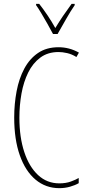

<svg xmlns="http://www.w3.org/2000/svg" viewBox="-20 -970 455 1000"><path d="M285 -699Q229 -699 190 -670Q151 -641 127 -592.5Q103 -544 92 -483Q81 -422 81 -357Q81 -255 106.5 -178Q132 -101 178.5 -58Q225 -15 289 -15Q323 -15 349 -24.5Q375 -34 390 -43V-16Q371 -5 344.5 2.5Q318 10 289 10Q218 10 165 -34.5Q112 -79 83 -161.5Q54 -244 54 -358Q54 -429 66.5 -495Q79 -561 106.5 -612.5Q134 -664 178 -694Q222 -724 285 -724Q341 -724 391 -696L378 -673Q354 -688 329.5 -693.5Q305 -699 285 -699ZM256 -793Q243 -818 226.5 -847Q210 -876 194.5 -902Q179 -928 168 -943V-950H184Q204 -925 227 -891Q250 -857 268 -824Q288 -857 308 -886.5Q328 -916 353 -950H369V-943Q347 -911 323.5 -869.5Q300 -828 280 -793Z"/></svg>

Font: Noto Sans Lao Looped ExtraCondensed Thin
Style: Regular
Weight: 100
Width: 2
Designer: Mark Frömberg, Ben Mitchell
Foundry: The Fontpad Ltd
Version: Version 1.002; ttfautohint (v1.8.4.7-5d5b)